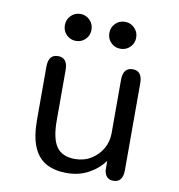

<svg xmlns="http://www.w3.org/2000/svg" viewBox="-78 -750 775 831"><g transform="rotate(10 309.5 -334.0)"><path d="M146 -481Q188 -481 188 -427V-205.5Q188 -126 213 -90.5Q238 -55 294 -55Q333.5 -55 364.5 -74Q395.5 -93 413.5 -124Q431.5 -155 431.5 -191.5V-427Q431.5 -481 474 -481Q516 -481 516 -427V-45Q516 9 474 9Q440.5 9 434 -28.5L433.5 -71.5Q408 -35.5 365.5 -12.2Q323 11 269 11Q216.5 11 179.5 -9Q142.5 -29 123 -74Q103.5 -119 103.5 -193.5V-427Q103.5 -481 146 -481ZM209.5 -559Q185 -559 168 -576Q151 -593 151 -618Q151 -643 168 -660.2Q185 -677.5 209.5 -677.5Q234 -677.5 251 -660.2Q268 -643 268 -618Q268 -593 251 -576Q234 -559 209.5 -559ZM405.5 -559Q380.5 -559 363.5 -576Q346.5 -593 346.5 -618Q346.5 -643 363.5 -660.2Q380.5 -677.5 405.5 -677.5Q430 -677.5 447.2 -660.2Q464.5 -643 464.5 -618Q464.5 -593 447.2 -576Q430 -559 405.5 -559Z"/></g></svg>

Font: Sono Monospace
Style: Regular
Weight: 400
Designer: Tyler Finck
Foundry: Tyler Finck
Version: Version 2.112